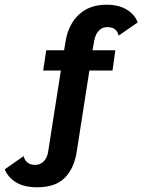

<svg xmlns="http://www.w3.org/2000/svg" viewBox="-98 -613 604 814"><path d="M60 181Q4 181 -30 160Q-64 139 -78 105L2 49Q12 86 51 86Q73 86 87.5 71Q102 56 106 31L160 -314H85L98 -400H203L168 -366L181 -443Q194 -513 238.5 -553Q283 -593 353 -593Q405 -593 439 -572.5Q473 -552 486 -518L405 -462Q397 -498 357 -498Q335 -498 321 -483Q307 -468 302 -443L288 -366L263 -400H391L379 -314H281L227 32Q216 101 176.5 141Q137 181 60 181Z"/></svg>

Font: Rokkitt SemiBold
Style: Bold Italic
Weight: 700
Italic angle: -9°
Version: Version 3.103